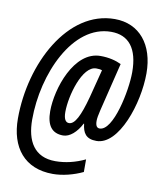

<svg xmlns="http://www.w3.org/2000/svg" viewBox="-88 -791 791 944"><g transform="rotate(10 307.5 -319.5)"><path d="M240 82C288 82 343 68 389 46V-17C341 6 291 18 241 18C136 18 94 -57 94 -164C94 -392 210 -656 402 -656C490 -656 538 -597 538 -478C538 -385 496 -178 428 -178C414 -178 407 -189 407 -213C407 -224 410 -243 416 -267L475 -508C448 -521 413 -530 371 -530C239 -530 174 -332 174 -220C174 -149 201 -113 257 -113C290 -113 324 -143 347 -188H349C354 -143 370 -115 423 -115C535 -115 608 -334 608 -485C608 -628 532 -721 409 -721C174 -721 24 -432 24 -157C24 -13 98 82 240 82ZM275 -178C258 -178 248 -194 248 -229C248 -309 291 -466 361 -466C373 -466 382 -465 390 -462L354 -322C328 -225 304 -178 275 -178Z"/></g></svg>

Font: Noto Sans UI Condensed Medium
Style: Italic
Weight: 500
Width: 3
Italic angle: -12°
Designer: Monotype Design Team
Foundry: Monotype Imaging Inc.
Version: Version 1.901